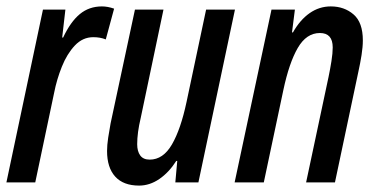

<svg xmlns="http://www.w3.org/2000/svg" viewBox="-22 -569 1178 599"><path d="M-2 0 112 -539H182L172 -452H175Q198 -501 227 -525Q256 -549 296 -549Q314 -549 334 -542L308 -446Q291 -453 269 -453Q236 -453 211.5 -427Q187 -401 171 -361Q155 -321 147 -280L88 0Z M412 10Q363 10 337.5 -18Q312 -46 312 -98Q312 -116 315.5 -139.5Q319 -163 323 -184L399 -539H488L417 -201Q406 -155 406 -119Q406 -97 415.5 -84Q425 -71 445 -71Q487 -71 514.5 -118.5Q542 -166 560 -251L621 -539H711L597 0H525L531 -67H528Q505 -31 475 -10.5Q445 10 412 10Z M710 0 825 -539H898L889 -468H892Q914 -507 944 -528Q974 -549 1010 -549Q1052 -549 1081 -524Q1110 -499 1110 -443Q1110 -423 1106 -397.5Q1102 -372 1096 -345L1023 0H933L1003 -329Q1008 -353 1012 -378Q1016 -403 1016 -421Q1016 -466 976 -466Q934 -466 907 -419.5Q880 -373 862 -288L801 0Z"/></svg>

Font: Noto Sans ExtraCondensed Medium
Style: Italic
Weight: 500
Width: 2
Italic angle: -12°
Designer: Monotype Design Team
Foundry: Monotype Imaging Inc.
Version: Version 2.013; ttfautohint (v1.8.4.7-5d5b)